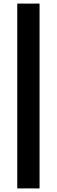

<svg xmlns="http://www.w3.org/2000/svg" viewBox="-20 -828 317 1068"><path d="M200 -808V220H76V-808Z"/></svg>

Font: Encode Sans Narrow
Style: SemiBold
Weight: 600
Designer: Pablo Impallari, Andres Torresi
Foundry: Pablo Impallari, Andres Torresi
Version: Version 1.000; ttfautohint (v1.00) -l 8 -r 50 -G 200 -x 14 -